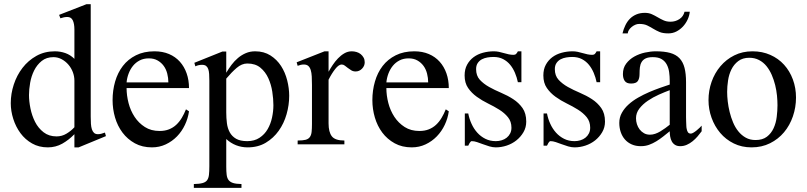

<svg xmlns="http://www.w3.org/2000/svg" viewBox="-20 -700 3913 931"><path d="M361.3 14.6H340.8V-49.3Q314 -21.5 282 -3.4Q250 14.6 211.9 14.6Q168.9 14.6 135.5 -4.4Q102.1 -23.4 79.3 -54.2Q56.6 -85 44.4 -123.3Q32.2 -161.6 32.2 -199.7Q32.2 -245.6 46.9 -290.3Q61.5 -335 89.1 -370.8Q116.7 -406.7 156.5 -429Q196.3 -451.2 245.6 -451.2Q272.5 -451.2 296.9 -442.6Q321.3 -434.1 340.8 -414.6V-556.6Q340.8 -585 333 -601.3Q325.2 -617.7 306.6 -617.7Q297.9 -617.7 289.8 -616Q281.7 -614.3 272.9 -611.3L266.6 -627.9L399.4 -679.7H419.9V-134.8Q419.9 -115.7 420.9 -100.1Q421.9 -84.5 425.5 -73.2Q429.2 -62 436 -55.7Q442.9 -49.3 455.1 -49.3Q462.9 -49.3 471.4 -51.5Q480 -53.7 488.8 -57.1L493.7 -40ZM340.8 -309.1Q340.8 -329.6 333.3 -349.9Q325.7 -370.1 312 -386.2Q298.3 -402.3 279.5 -412.6Q260.7 -422.9 239.3 -422.9Q205.1 -422.9 182.1 -404.3Q159.2 -385.7 145.5 -358.2Q131.8 -330.6 126.2 -298.6Q120.6 -266.6 120.6 -239.3Q120.6 -209 127.7 -174.1Q134.8 -139.2 150.1 -108.9Q165.5 -78.6 191.4 -58.6Q217.3 -38.6 254.4 -38.6Q280.3 -38.6 302.2 -51.8Q324.2 -64.9 340.8 -83Z M896.5 -160.2Q891.6 -126 876.7 -94.5Q861.8 -63 838.4 -38.8Q814.9 -14.6 783.9 0Q752.9 14.6 716.8 14.6Q669.9 14.6 634 -5.1Q598.1 -24.9 574 -57.1Q549.8 -89.4 537.8 -130.4Q525.9 -171.4 525.9 -214.4Q525.9 -261.7 538.3 -304.7Q550.8 -347.7 575.7 -380.1Q600.6 -412.6 639.2 -431.9Q677.7 -451.2 729 -451.2Q768.6 -451.2 799.6 -438Q830.6 -424.8 852.1 -400.9Q873.5 -377 885 -344.2Q896.5 -311.5 896.5 -272.9H593.8Q593.8 -237.3 603.3 -200.4Q612.8 -163.6 632.6 -133.5Q652.3 -103.5 682.4 -84.2Q712.4 -64.9 753.9 -64.9Q779.3 -64.9 799.3 -72.8Q819.3 -80.6 834.7 -95Q850.1 -109.4 861.6 -128.7Q873 -147.9 881.8 -169.9ZM796.4 -300.3Q796.4 -321.8 791 -343Q785.6 -364.3 773.9 -380.4Q762.2 -396.5 744.4 -406.7Q726.6 -417 701.7 -417Q676.8 -417 657.7 -407.2Q638.7 -397.5 625.2 -381.1Q611.8 -364.7 603.8 -343.5Q595.7 -322.3 593.8 -300.3Z M1382.3 -235.4Q1382.3 -190.9 1369.6 -146.2Q1356.9 -101.6 1331.5 -65.9Q1306.2 -30.3 1268.6 -7.8Q1231 14.6 1180.7 14.6Q1151.4 14.6 1125 4.4Q1098.6 -5.9 1077.1 -25.9V107.9Q1077.1 131.8 1079.1 147.7Q1081.1 163.6 1088.4 173.1Q1095.7 182.6 1110.1 187.3Q1124.5 191.9 1150.9 192.4V210.9H919.9V192.4Q946.8 191.9 961.9 187.7Q977.1 183.6 984.1 174.1Q991.2 164.6 993.2 147.9Q995.1 131.3 995.1 105.5V-309.1Q995.1 -326.7 994.1 -341.1Q993.2 -355.5 989.7 -365.2Q986.3 -375 979.2 -380.4Q972.2 -385.7 959.5 -385.7Q942.4 -385.7 927.2 -378.4L922.4 -395.5L1058.6 -450.2H1077.1V-347.2Q1088.4 -366.7 1102.5 -385.5Q1116.7 -404.3 1134 -418.9Q1151.4 -433.6 1172.1 -442.4Q1192.9 -451.2 1217.3 -451.2Q1259.8 -451.2 1291.3 -431.2Q1322.8 -411.1 1342.8 -380.1Q1362.8 -349.1 1372.6 -310.5Q1382.3 -272 1382.3 -235.4ZM1305.7 -189.9Q1305.7 -220.2 1300.3 -255.4Q1294.9 -290.5 1281 -321Q1267.1 -351.6 1242.7 -371.8Q1218.3 -392.1 1179.2 -392.1Q1152.3 -392.1 1127.4 -370.6Q1102.5 -349.1 1077.1 -318.8V-154.8Q1077.1 -127.4 1080.3 -102.5Q1083.5 -77.6 1094.2 -58.1Q1105 -38.6 1125 -27.1Q1145 -15.6 1179.2 -15.6Q1213.9 -15.6 1238.5 -32Q1263.2 -48.3 1277.8 -73.7Q1292.5 -99.1 1299.1 -129.9Q1305.7 -160.6 1305.7 -189.9Z M1748.5 -397.9Q1748.5 -380.4 1735.4 -366.9Q1722.2 -353.5 1704.6 -353.5Q1692.4 -353.5 1683.6 -358.9Q1674.8 -364.3 1666.7 -370.4Q1658.7 -376.5 1651.9 -381.8Q1645 -387.2 1636.7 -387.2Q1622.6 -387.2 1605.5 -365.5Q1588.4 -343.8 1573.2 -313.5V-101.6Q1573.2 -59.6 1589.1 -39.1Q1605 -18.6 1649.9 -18.6V0H1423.3V-18.6Q1448.2 -18.6 1461.9 -22.2Q1475.6 -25.9 1482.4 -35.4Q1489.3 -44.9 1491 -60.5Q1492.7 -76.2 1492.7 -99.1V-288.1Q1492.7 -311 1491.7 -329.1Q1490.7 -347.2 1486.8 -360.1Q1482.9 -373 1475.1 -380.1Q1467.3 -387.2 1453.1 -387.2Q1439 -387.2 1423.3 -380.9L1418.5 -397.9L1553.7 -451.2H1573.2V-352.1Q1581.5 -367.2 1593 -384.5Q1604.5 -401.9 1618.7 -416.7Q1632.8 -431.6 1649.7 -441.4Q1666.5 -451.2 1686 -451.2Q1697.3 -451.2 1709 -447.8Q1720.7 -444.3 1729.2 -437.3Q1737.8 -430.2 1743.2 -420.4Q1748.5 -410.6 1748.5 -397.9Z M2156.2 -160.2Q2151.4 -126 2136.5 -94.5Q2121.6 -63 2098.1 -38.8Q2074.7 -14.6 2043.7 0Q2012.7 14.6 1976.6 14.6Q1929.7 14.6 1893.8 -5.1Q1857.9 -24.9 1833.7 -57.1Q1809.6 -89.4 1797.6 -130.4Q1785.6 -171.4 1785.6 -214.4Q1785.6 -261.7 1798.1 -304.7Q1810.5 -347.7 1835.4 -380.1Q1860.4 -412.6 1898.9 -431.9Q1937.5 -451.2 1988.8 -451.2Q2028.3 -451.2 2059.3 -438Q2090.3 -424.8 2111.8 -400.9Q2133.3 -377 2144.8 -344.2Q2156.2 -311.5 2156.2 -272.9H1853.5Q1853.5 -237.3 1863 -200.4Q1872.6 -163.6 1892.3 -133.5Q1912.1 -103.5 1942.1 -84.2Q1972.2 -64.9 2013.7 -64.9Q2039.1 -64.9 2059.1 -72.8Q2079.1 -80.6 2094.5 -95Q2109.9 -109.4 2121.3 -128.7Q2132.8 -147.9 2141.6 -169.9ZM2056.2 -300.3Q2056.2 -321.8 2050.8 -343Q2045.4 -364.3 2033.7 -380.4Q2022 -396.5 2004.2 -406.7Q1986.3 -417 1961.4 -417Q1936.5 -417 1917.5 -407.2Q1898.4 -397.5 1885 -381.1Q1871.6 -364.7 1863.5 -343.5Q1855.5 -322.3 1853.5 -300.3Z M2531.7 -110.4Q2531.7 -82 2518.3 -59.1Q2504.9 -36.1 2484.1 -19.5Q2463.4 -2.9 2437 5.9Q2410.6 14.6 2384.3 14.6Q2369.1 14.6 2353 9.8Q2336.9 4.9 2321.8 -0.7Q2306.6 -6.3 2293 -11Q2279.3 -15.6 2267.6 -15.6Q2264.6 -15.6 2262 -12.9Q2259.3 -10.3 2257.1 -6.6Q2254.9 -2.9 2253.4 0.7Q2252 4.4 2250.5 6.3H2233.9V-149.9H2250.5Q2255.4 -124 2266.4 -99.9Q2277.3 -75.7 2294.2 -56.9Q2311 -38.1 2333.5 -26.9Q2356 -15.6 2384.3 -15.6Q2398.9 -15.6 2412.6 -19.8Q2426.3 -23.9 2436.8 -32.2Q2447.3 -40.5 2453.6 -52.7Q2460 -64.9 2460 -80.6Q2460 -110.8 2443.1 -131.6Q2426.3 -152.3 2400.9 -168.2Q2375.5 -184.1 2346.4 -198.2Q2317.4 -212.4 2292 -230.7Q2266.6 -249 2249.8 -273.4Q2232.9 -297.9 2232.9 -334Q2232.9 -364.3 2244.9 -386.2Q2256.8 -408.2 2276.6 -422.9Q2296.4 -437.5 2322 -444.3Q2347.7 -451.2 2374.5 -451.2Q2387.2 -451.2 2399.2 -448.7Q2411.1 -446.3 2423.1 -442.6Q2435.1 -439 2447 -436.5Q2459 -434.1 2470.7 -434.1Q2478.5 -434.1 2483.2 -439.2Q2487.8 -444.3 2491.2 -451.2H2508.3V-301.3H2491.2Q2486.3 -324.7 2477.1 -346.7Q2467.8 -368.7 2453.9 -385.7Q2439.9 -402.8 2419.9 -413.3Q2399.9 -423.8 2373 -423.8Q2358.9 -423.8 2344 -421.4Q2329.1 -418.9 2316.9 -412.6Q2304.7 -406.2 2296.6 -394.5Q2288.6 -382.8 2288.6 -364.7Q2288.6 -333 2306.6 -313.2Q2324.7 -293.5 2351.8 -278.3Q2378.9 -263.2 2410.2 -250Q2441.4 -236.8 2468.5 -219.2Q2495.6 -201.7 2513.7 -176Q2531.7 -150.4 2531.7 -110.4Z M2913.6 -110.4Q2913.6 -82 2900.1 -59.1Q2886.7 -36.1 2866 -19.5Q2845.2 -2.9 2818.8 5.9Q2792.5 14.6 2766.1 14.6Q2751 14.6 2734.9 9.8Q2718.8 4.9 2703.6 -0.7Q2688.5 -6.3 2674.8 -11Q2661.1 -15.6 2649.4 -15.6Q2646.5 -15.6 2643.8 -12.9Q2641.1 -10.3 2638.9 -6.6Q2636.7 -2.9 2635.3 0.7Q2633.8 4.4 2632.3 6.3H2615.7V-149.9H2632.3Q2637.2 -124 2648.2 -99.9Q2659.2 -75.7 2676 -56.9Q2692.9 -38.1 2715.3 -26.9Q2737.8 -15.6 2766.1 -15.6Q2780.8 -15.6 2794.4 -19.8Q2808.1 -23.9 2818.6 -32.2Q2829.1 -40.5 2835.4 -52.7Q2841.8 -64.9 2841.8 -80.6Q2841.8 -110.8 2825 -131.6Q2808.1 -152.3 2782.7 -168.2Q2757.3 -184.1 2728.3 -198.2Q2699.2 -212.4 2673.8 -230.7Q2648.4 -249 2631.6 -273.4Q2614.7 -297.9 2614.7 -334Q2614.7 -364.3 2626.7 -386.2Q2638.7 -408.2 2658.4 -422.9Q2678.2 -437.5 2703.9 -444.3Q2729.5 -451.2 2756.3 -451.2Q2769 -451.2 2781 -448.7Q2793 -446.3 2804.9 -442.6Q2816.9 -439 2828.9 -436.5Q2840.8 -434.1 2852.5 -434.1Q2860.4 -434.1 2865 -439.2Q2869.6 -444.3 2873 -451.2H2890.1V-301.3H2873Q2868.2 -324.7 2858.9 -346.7Q2849.6 -368.7 2835.7 -385.7Q2821.8 -402.8 2801.8 -413.3Q2781.7 -423.8 2754.9 -423.8Q2740.7 -423.8 2725.8 -421.4Q2710.9 -418.9 2698.7 -412.6Q2686.5 -406.2 2678.5 -394.5Q2670.4 -382.8 2670.4 -364.7Q2670.4 -333 2688.5 -313.2Q2706.5 -293.5 2733.6 -278.3Q2760.7 -263.2 2792 -250Q2823.2 -236.8 2850.3 -219.2Q2877.4 -201.7 2895.5 -176Q2913.6 -150.4 2913.6 -110.4Z M3382.3 -63.5Q3373.5 -51.3 3362.3 -38.3Q3351.1 -25.4 3338.1 -14.9Q3325.2 -4.4 3310.1 2.2Q3294.9 8.8 3278.3 8.8Q3263.2 8.8 3253.2 2.4Q3243.2 -3.9 3237.5 -14.4Q3231.9 -24.9 3229.7 -37.6Q3227.5 -50.3 3227.5 -63.5Q3211.9 -50.8 3195.8 -38.1Q3179.7 -25.4 3162.6 -14.9Q3145.5 -4.4 3127.2 2.2Q3108.9 8.8 3087.4 8.8Q3062.5 8.8 3043.2 0.2Q3023.9 -8.3 3010.5 -23.4Q2997.1 -38.6 2990 -59.3Q2982.9 -80.1 2982.9 -104Q2982.9 -130.9 2995.4 -153.1Q3007.8 -175.3 3028.1 -193.6Q3048.3 -211.9 3074.5 -226.8Q3100.6 -241.7 3127.9 -253.4Q3155.3 -265.1 3181.2 -274.2Q3207 -283.2 3227.5 -290V-307.6Q3227.5 -329.6 3224.6 -350.3Q3221.7 -371.1 3212.9 -387.5Q3204.1 -403.8 3188.2 -413.3Q3172.4 -422.9 3145.5 -422.9Q3123.5 -422.9 3110.8 -416.7Q3098.1 -410.6 3091.3 -399.4Q3084.5 -388.2 3082.8 -373.3Q3081.1 -358.4 3081.1 -340.8Q3081.1 -319.3 3072.8 -307.1Q3064.5 -294.9 3040 -294.9Q3018.1 -294.9 3009.3 -307.6Q3000.5 -320.3 3000.5 -340.8Q3000.5 -370.6 3016.4 -391.6Q3032.2 -412.6 3055.9 -425.8Q3079.6 -439 3107.4 -445.1Q3135.3 -451.2 3160.2 -451.2Q3201.2 -451.2 3229.5 -443.4Q3257.8 -435.5 3274.9 -417.5Q3292 -399.4 3299.3 -370.8Q3306.6 -342.3 3306.6 -301.3V-152.3Q3306.6 -143.1 3306.6 -132.1Q3306.6 -121.1 3307.1 -110.6Q3307.6 -100.1 3307.9 -91.1Q3308.1 -82 3309.6 -75.7Q3311 -66.9 3315.2 -59.6Q3319.3 -52.2 3330.1 -52.2Q3335 -52.2 3342.8 -56.9Q3350.6 -61.5 3358.2 -67.9Q3365.7 -74.2 3372.6 -80.6Q3379.4 -86.9 3382.3 -90.8ZM3227.5 -262.7Q3203.6 -253.9 3175 -241.2Q3146.5 -228.5 3121.6 -211.7Q3096.7 -194.8 3080.3 -173.6Q3064 -152.3 3064 -126.5Q3064 -111.8 3068.4 -97.9Q3072.8 -84 3081.5 -72.5Q3090.3 -61 3102.8 -54Q3115.2 -46.9 3131.8 -46.9Q3144.5 -46.9 3157.2 -51.3Q3169.9 -55.7 3182.1 -63Q3194.3 -70.3 3206.1 -78.9Q3217.8 -87.4 3227.5 -95.2ZM3324.7 -643.1Q3322.8 -623.5 3314 -604.7Q3305.2 -585.9 3291.3 -571Q3277.3 -556.2 3259.5 -547.1Q3241.7 -538.1 3220.7 -538.1Q3193.8 -538.1 3177.5 -545.2Q3161.1 -552.2 3147.2 -560.8Q3133.3 -569.3 3118.2 -576.7Q3103 -584 3079.6 -584Q3069.3 -584 3060.1 -579.8Q3050.8 -575.7 3043 -569.3Q3035.2 -563 3029.8 -554.7Q3024.4 -546.4 3023.9 -538.1H2998.5Q3003.4 -559.1 3012.5 -577.6Q3021.5 -596.2 3034.7 -609.4Q3047.9 -622.6 3065.9 -630.1Q3084 -637.7 3106.9 -637.7Q3126 -637.7 3140.6 -631.1Q3155.3 -624.5 3169.2 -616.2Q3183.1 -607.9 3197.8 -601.3Q3212.4 -594.7 3231.4 -594.7Q3254.9 -594.7 3274.2 -607.2Q3293.5 -619.6 3299.3 -643.1Z M3839.8 -227.1Q3839.8 -179.7 3824.7 -135.7Q3809.6 -91.8 3781.7 -58.6Q3753.9 -25.4 3713.9 -5.4Q3673.8 14.6 3624 14.6Q3576.7 14.6 3538.1 -4.4Q3499.5 -23.4 3472.4 -55.4Q3445.3 -87.4 3430.4 -128.7Q3415.5 -169.9 3415.5 -214.4Q3415.5 -260.7 3430.4 -303.2Q3445.3 -345.7 3473.4 -378.9Q3501.5 -412.1 3540.8 -431.6Q3580.1 -451.2 3628.9 -451.2Q3676.3 -451.2 3715.3 -433.8Q3754.4 -416.5 3782 -386Q3809.6 -355.5 3824.7 -314.5Q3839.8 -273.4 3839.8 -227.1ZM3750 -189.9Q3750 -210.9 3747.6 -236.3Q3745.1 -261.7 3738.8 -287.4Q3732.4 -313 3722.2 -336.7Q3711.9 -360.4 3696.8 -379.2Q3681.6 -397.9 3660.6 -408.9Q3639.6 -419.9 3613.3 -419.9Q3581.1 -419.9 3559.8 -403.8Q3538.6 -387.7 3526.6 -363.3Q3514.6 -338.9 3510.3 -309.8Q3505.9 -280.8 3505.9 -254.4Q3505.9 -233.4 3508.8 -208Q3511.7 -182.6 3518.1 -156.7Q3524.4 -130.9 3534.7 -106.4Q3544.9 -82 3560.3 -63Q3575.7 -43.9 3596.2 -32.5Q3616.7 -21 3643.6 -21Q3677.7 -21 3698.7 -37.1Q3719.7 -53.2 3731.2 -78.4Q3742.7 -103.5 3746.3 -133.3Q3750 -163.1 3750 -189.9Z"/></svg>

Font: Kitab
Style: Regular
Weight: 400
Designer: SIL International
Foundry: Khaled Hosny
Version: Version 1.000